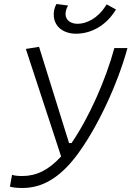

<svg xmlns="http://www.w3.org/2000/svg" viewBox="-20 -935 661 965"><path d="M92.8 9.8C191.9 9.8 278.3 -40 362.8 -150.4C465.3 -285.2 569.8 -506.8 620.6 -693.4H554.7C511.7 -534.2 427.2 -343.3 339.4 -215.8H327.1L176.3 -699.7L109.9 -689L287.1 -148.9C225.6 -80.6 162.6 -50.3 92.3 -50.3C68.4 -50.3 53.7 -52.2 40.5 -56.2L29.8 3.4C50.3 8.3 69.8 9.8 92.8 9.8ZM362.3 -765.6C429.2 -765.6 503.9 -797.4 556.6 -877.4L563 -887.2L516.1 -913.1L511.2 -905.3C472.7 -844.7 416.5 -815.4 370.1 -815.4C336.4 -815.4 312 -832.5 309.6 -859.9C308.1 -874.5 314 -895 322.3 -907.2L263.7 -915C252.9 -896.5 248.5 -873 250.5 -852.1C255.4 -798.8 300.8 -765.6 362.3 -765.6Z"/></svg>

Font: Cascadia Mono PL Light
Style: Italic
Weight: 300
Italic angle: -10°
Monospace: yes
Designer: Aaron Bell
Foundry: Saja Typeworks
Version: Version 2404.023